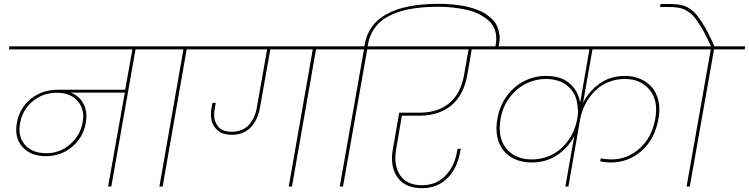

<svg xmlns="http://www.w3.org/2000/svg" viewBox="-20 -985 3956 1014"><path d="M225.1 -175.8Q295.4 -175.8 349.1 -221.9Q402.8 -268.1 416 -335.9Q429.7 -405.3 391.1 -450.2Q352.5 -495.1 280.8 -495.1Q207 -495.1 152.8 -450.4Q98.6 -405.8 85.9 -334Q73.2 -264.2 111.8 -220Q150.4 -175.8 225.1 -175.8ZM26.9 -724.1 29.8 -740.2H859.9L856.9 -724.1H695.8L567.9 0H550.8L639.2 -496.1H352.1Q396.5 -481 420.2 -438Q443.8 -395 433.1 -335.9Q419.4 -258.8 360.6 -209.5Q301.8 -160.2 222.2 -160.2Q141.6 -160.2 98.4 -209.2Q55.2 -258.3 68.8 -334Q82.5 -414.1 142.3 -462.6Q202.1 -511.2 289.1 -511.2H641.1L679.2 -724.1Z M821.8 0 948.7 -724.1H786.6L789.6 -740.2H1130.9L1127.9 -724.1H965.8L838.9 0Z M1504.9 0 1631.8 -724.1H1407.7L1352.5 -414.1Q1341.8 -352.5 1304.4 -312.7Q1267.1 -272.9 1202.6 -272.9Q1159.7 -272.9 1133.1 -293.7Q1106.4 -314.5 1098.4 -345.2Q1090.3 -376 1096.7 -412.1L1102.5 -441.9H1119.6L1113.8 -411.1Q1111.3 -393.6 1111.1 -376.5Q1110.8 -359.4 1116.9 -343.5Q1123 -327.6 1132.8 -315.7Q1142.6 -303.7 1160.6 -296.4Q1178.7 -289.1 1202.6 -289.1Q1233.9 -289.1 1258.3 -299.8Q1282.7 -310.5 1297.9 -329.1Q1313 -347.7 1322.3 -368.4Q1331.5 -389.2 1335.9 -414.1L1390.6 -724.1H1057.6L1060.5 -740.2H1814L1810.5 -724.1H1648.9L1522 0Z M1919.4 -724.1 1791.5 0H1774.4L1902.3 -724.1H1740.2L1743.2 -740.2H1904.3L1905.3 -745.1Q1939 -964.8 2299.3 -964.8Q2325.7 -964.8 2351.1 -963.1Q2376.5 -961.4 2403.8 -957.5Q2431.2 -953.6 2455.3 -947.5Q2479.5 -941.4 2503.7 -932.1Q2527.8 -922.9 2546.1 -910.6Q2564.5 -898.4 2580.6 -882.6Q2596.7 -866.7 2605.2 -846.9Q2613.8 -827.1 2617.4 -803Q2621.1 -778.8 2615.2 -750L2612.3 -732.9H2595.2L2598.1 -750Q2605 -789.1 2595.5 -821Q2585.9 -853 2562.7 -874.3Q2539.6 -895.5 2509.5 -910.6Q2479.5 -925.8 2441.4 -933.8Q2403.3 -941.9 2368.2 -945.6Q2333 -949.2 2296.4 -949.2Q2262.7 -949.2 2233.2 -947.5Q2203.6 -945.8 2166.7 -940.7Q2129.9 -935.5 2099.6 -926.8Q2069.3 -918 2038.1 -902.3Q2006.8 -886.7 1984.1 -865.7Q1961.4 -844.7 1944.8 -814Q1928.2 -783.2 1922.4 -745.1L1921.4 -740.2H2084.5L2081.5 -724.1Z M2012.2 -724.1 2015.1 -740.2H2624.5L2621.6 -724.1H2471.2L2448.2 -590.8Q2428.7 -481 2362.5 -427.5Q2296.4 -374 2195.3 -374H2102.5L2073.2 -204.1Q2056.6 -115.7 2092 -61.3Q2127.4 -6.8 2208.5 -6.8Q2282.2 -6.8 2331.1 -55.7Q2379.9 -104.5 2394.5 -188L2396.5 -199.2H2413.6Q2411.1 -189.5 2411.1 -188Q2396 -96.7 2342.8 -43.9Q2289.6 8.8 2208.5 8.8Q2119.1 8.8 2078.1 -50Q2037.1 -108.9 2056.2 -205.1L2088.4 -390.1H2198.2Q2291.5 -390.1 2352.3 -439.7Q2413.1 -489.3 2431.2 -590.8L2454.6 -724.1Z M2965.8 0 3012.7 -266.1Q2981.4 -205.6 2923.3 -166.3Q2865.2 -127 2787.1 -127Q2740.7 -127 2703.4 -142.6Q2666 -158.2 2641.1 -187.7Q2616.2 -217.3 2606.7 -260.5Q2597.2 -303.7 2606.9 -358.9Q2619.1 -427.2 2657.5 -479Q2695.8 -530.8 2749.5 -557.4Q2803.2 -584 2863.8 -584Q2943.8 -584 2988.8 -544.2Q3033.7 -504.4 3043.9 -442.9L3092.8 -724.1H2550.8L2553.7 -740.2H3645L3642.1 -724.1H3108.9L3059.1 -440.9Q3090.8 -503.9 3147 -543.9Q3203.1 -584 3281.7 -584Q3325.2 -584 3361.6 -568.4Q3397.9 -552.7 3422.6 -524.2Q3447.3 -495.6 3457.3 -452.9Q3467.3 -410.2 3458 -358.9Q3439 -251 3369.1 -189Q3299.3 -127 3206.1 -127Q3176.3 -127 3149.9 -132.8L3152.8 -148.9Q3177.2 -143.1 3209 -143.1Q3292.5 -143.1 3357.9 -200.9Q3423.3 -258.8 3440.9 -358.9Q3457.5 -454.1 3410.4 -511Q3363.3 -567.9 3280.8 -567.9Q3239.7 -567.9 3204.1 -555.4Q3168.5 -543 3142.6 -522.5Q3116.7 -502 3096.2 -474.6Q3075.7 -447.3 3063.5 -418.9Q3051.3 -390.6 3044.9 -360.8L2981.9 0ZM2788.1 -143.1Q2829.6 -143.1 2866.5 -156Q2903.3 -168.9 2929.4 -189.5Q2955.6 -210 2976.1 -236.8Q2996.6 -263.7 3008.3 -290.5Q3020 -317.4 3025.9 -344.2L3028.8 -359.9Q3033.7 -382.8 3032 -407.5Q3030.3 -432.1 3025.1 -455.1Q3020 -478 3006.3 -498.5Q2992.7 -519 2974.1 -534.4Q2955.6 -549.8 2926.8 -558.8Q2897.9 -567.9 2862.8 -567.9Q2808.1 -567.9 2758.3 -543.5Q2708.5 -519 2671.9 -470.7Q2635.3 -422.4 2624 -358.9Q2606.4 -258.3 2653.6 -200.7Q2700.7 -143.1 2788.1 -143.1Z M3623 0H3606L3733.9 -724.1H3571.8L3574.7 -740.2H3734.9Q3717.8 -777.8 3703.1 -806.2Q3688.5 -834.5 3674.1 -856.4Q3659.7 -878.4 3647.9 -893.3Q3636.2 -908.2 3621.6 -918.5Q3606.9 -928.7 3595.2 -934.6Q3583.5 -940.4 3566.2 -943.6Q3548.8 -946.8 3534.7 -947.5Q3520.5 -948.2 3498 -948.2H3465.8L3468.8 -963.9H3501Q3525.4 -963.9 3540 -963.1Q3554.7 -962.4 3573.2 -959.2Q3591.8 -956.1 3604.2 -950Q3616.7 -943.8 3632.3 -932.6Q3647.9 -921.4 3660.4 -905.3Q3672.9 -889.2 3688.2 -865.7Q3703.6 -842.3 3719.2 -811.5Q3734.9 -780.8 3752.9 -740.2H3916L3913.1 -724.1H3751Z"/></svg>

Font: SVN-Poppins Thin
Style: Italic
Weight: 100
Italic angle: -10°
Designer: Ninad Kale (Devanagari), Jonny Pinhorn (Latin)
Foundry: Indian Type Foundry
Version: Version 3.002 2017